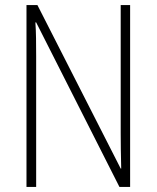

<svg xmlns="http://www.w3.org/2000/svg" viewBox="-20 -734 615 754"><path d="M491 0H449L122 -646H119Q121 -616 121.5 -584.5Q122 -553 122 -512V0H84V-714H127L454 -72H456Q455 -108 454.5 -146Q454 -184 454 -211V-714H491Z"/></svg>

Font: Noto Sans Thai Cond ExtLt
Style: Regular
Weight: 200
Width: 3
Designer: Monotype Design Team
Foundry: Monotype Imaging Inc.
Version: Version 2.002; ttfautohint (v1.8.4.7-5d5b)